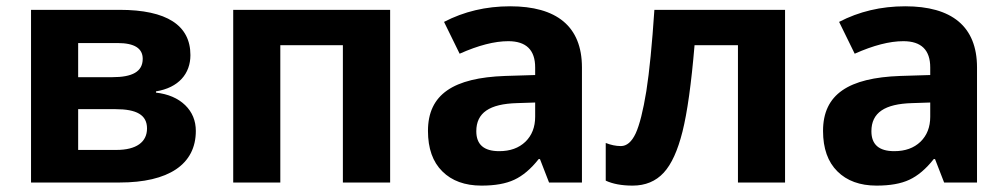

<svg xmlns="http://www.w3.org/2000/svg" viewBox="-20 -577 3184 607"><path d="M582 -402.8C582 -496.6 507.8 -545.9 357.9 -545.9H78.1V0H357.9C512.7 0 599.1 -57.1 599.1 -163.1C599.1 -195.3 587.9 -222.7 565.4 -244.6C542.5 -266.6 511.7 -279.8 473.1 -284.2V-288.1C544.9 -299.8 582 -344.2 582 -402.8ZM431.2 -391.1C431.2 -350.1 397.9 -333 335 -333H227.1V-440.9H352.1C404.8 -440.9 431.2 -424.3 431.2 -391.1ZM444.8 -170.9C444.8 -127.9 411.1 -103 348.1 -103H227.1V-231.9H345.2C411.6 -231.9 444.8 -213.9 444.8 -170.9Z M717.3 -545.9V0H866.2V-434.1H1064V0H1213.4V-545.9Z M1819.8 0V-363.8C1819.8 -494.1 1739.3 -557.1 1592.8 -557.1C1516.1 -557.1 1446.8 -540.5 1383.8 -507.8L1433.1 -407.2C1492.2 -433.6 1543.5 -446.8 1586.9 -446.8C1643.6 -446.8 1671.9 -418.9 1671.9 -363.8V-339.8L1577.1 -336.9C1413.6 -331.1 1333 -278.8 1333 -163.1C1333 -107.9 1348.1 -64.9 1378.4 -35.2C1408.2 -5.4 1449.7 9.8 1502 9.8C1544.4 9.8 1579.1 3.9 1606 -8.8C1632.3 -21 1658.2 -42.5 1683.1 -74.2H1687L1715.8 0ZM1671.9 -208C1671.9 -175.3 1661.6 -148.9 1641.1 -128.9C1620.1 -108.9 1592.8 -99.1 1558.1 -99.1C1509.8 -99.1 1485.8 -120.1 1485.8 -162.1C1485.8 -220.7 1527.8 -248.5 1614.3 -251L1671.9 -252.9Z M2461.9 -545.9H2048.8C2041.5 -437 2033.2 -351.1 2023.4 -289.1C2013.2 -226.6 2002 -182.1 1989.7 -155.3C1977.1 -128.4 1961.4 -115.2 1942.9 -115.2C1926.8 -115.2 1911.1 -118.7 1895 -125V-5.9C1917 4.4 1945.3 9.8 1980 9.8C2020.5 9.8 2053.2 -3.9 2078.1 -30.8C2103 -57.6 2122.6 -101.1 2137.7 -161.1C2152.8 -221.2 2165.5 -312 2175.8 -434.1H2313V0H2461.9Z M3068.8 0V-363.8C3068.8 -494.1 2988.3 -557.1 2841.8 -557.1C2765.1 -557.1 2695.8 -540.5 2632.8 -507.8L2682.1 -407.2C2741.2 -433.6 2792.5 -446.8 2835.9 -446.8C2892.6 -446.8 2920.9 -418.9 2920.9 -363.8V-339.8L2826.2 -336.9C2662.6 -331.1 2582 -278.8 2582 -163.1C2582 -107.9 2597.2 -64.9 2627.4 -35.2C2657.2 -5.4 2698.7 9.8 2751 9.8C2793.5 9.8 2828.1 3.9 2855 -8.8C2881.3 -21 2907.2 -42.5 2932.1 -74.2H2936L2964.8 0ZM2920.9 -208C2920.9 -175.3 2910.6 -148.9 2890.1 -128.9C2869.1 -108.9 2841.8 -99.1 2807.1 -99.1C2758.8 -99.1 2734.9 -120.1 2734.9 -162.1C2734.9 -220.7 2776.9 -248.5 2863.3 -251L2920.9 -252.9Z"/></svg>

Font: Noto Reveo Sans
Style: Bold
Weight: 700
Designer: Monotype Design team
Foundry: Monotype Imaging Inc.
Version: Version 1.04